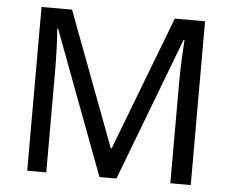

<svg xmlns="http://www.w3.org/2000/svg" viewBox="-51 -774 1009 834"><g transform="rotate(5 453.5 -357.0)"><path d="M412 0 177 -626H173Q176 -595 178 -542.5Q180 -490 180 -433V0H97V-714H230L450 -129H454L678 -714H810V0H721V-439Q721 -491 723.5 -542Q726 -593 728 -625H724L486 0Z"/></g></svg>

Font: Noto Sans Cypro Minoan
Style: Regular
Weight: 400
Designer: David Williams
Foundry: David Williams
Version: Version 1.503; ttfautohint (v1.8.4.7-5d5b)